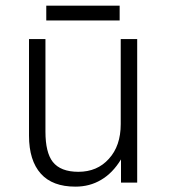

<svg xmlns="http://www.w3.org/2000/svg" viewBox="-20 -660 623 695"><path d="M476.6 -518.6H417V-210.9Q417 -131.8 374 -85Q332 -38.1 263.7 -38.1Q199.2 -38.1 170.9 -74.2Q144.5 -108.4 144.5 -183.6V-518.6H85V-168.9Q85 -79.1 127.9 -31.2Q169.9 15.6 252.9 15.6Q304.7 15.6 345.7 -8.8Q387.7 -33.2 418 -83V1H476.6ZM147.5 -639.6V-585.9H413.1V-639.6Z"/></svg>

Font: Dotum
Style: Regular
Weight: 400
Version: Version 2.21